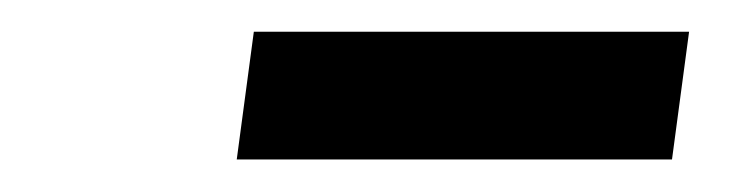

<svg xmlns="http://www.w3.org/2000/svg" viewBox="-20 -712 462 118"><path d="M136 -692.5H403.5L393 -614H125.5Z"/></svg>

Font: Merriweather 96pt SemiBold
Style: Italic
Weight: 600
Italic angle: -7.8°
Version: Version 2.101